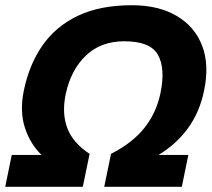

<svg xmlns="http://www.w3.org/2000/svg" viewBox="-39 -715 811 735"><path d="M-19 0 6 -122H120Q77 -163 56.5 -225.5Q36 -288 52 -367Q72 -466 122.5 -539.5Q173 -613 258 -654Q343 -695 466 -695Q568 -695 637.5 -654Q707 -613 735 -539.5Q763 -466 742 -367Q725 -285 680.5 -224Q636 -163 568 -122H682L657 0H360L386 -126Q468 -168 513.5 -225Q559 -282 575 -357Q595 -452 566 -504.5Q537 -557 437 -557Q347 -557 290 -502.5Q233 -448 213 -357Q197 -282 218.5 -225Q240 -168 304 -126L278 0Z"/></svg>

Font: Kanit SemiBold
Style: Italic
Weight: 600
Italic angle: -12°
Designer: Katatrad Team
Foundry: CadsonDemak
Version: Version 2.000; ttfautohint (v1.8.3)